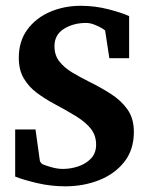

<svg xmlns="http://www.w3.org/2000/svg" viewBox="-20 -658 522 673"><path d="M449.2 -195.8Q449.2 -132.8 415.5 -90.3Q381.8 -47.9 327.1 -26.4Q272.5 -4.9 208.5 -4.9Q157.7 -4.9 108.6 -16.6Q59.6 -28.3 33.2 -39.1V-204.1H104.5L119.6 -95.2Q120.6 -89.8 125 -85.7Q129.4 -81.5 131.3 -81.5Q142.6 -76.7 162.4 -71.3Q182.1 -65.9 200.7 -65.9Q227.5 -65.9 254.2 -74.7Q280.8 -83.5 298.8 -102.3Q316.9 -121.1 316.9 -150.9Q316.9 -182.6 299.3 -205.6Q281.7 -228.5 248.5 -249.3Q215.3 -270 168.5 -294.9Q136.7 -312 108.6 -333Q80.6 -354 63.2 -383.5Q45.9 -413.1 45.9 -455.1Q45.9 -513.7 75.9 -554.4Q106 -595.2 155.5 -616.5Q205.1 -637.7 262.7 -637.7Q313 -637.7 360.1 -625.5Q407.2 -613.3 432.6 -601.6V-454.1H363.3L348.6 -550.3Q348.6 -552.2 337.6 -558.8Q326.7 -565.4 311.3 -571.5Q295.9 -577.6 281.7 -577.6Q237.3 -577.6 204.1 -556.9Q170.9 -536.1 170.9 -496.1Q170.9 -464.4 188.2 -442.4Q205.6 -420.4 233.4 -403.8Q261.2 -387.2 292.5 -371.6Q332 -352.1 367.9 -329.3Q403.8 -306.6 426.5 -274.9Q449.2 -243.2 449.2 -195.8Z"/></svg>

Font: Annapurna SIL
Style: Bold
Weight: 700
Designer: Peter Martin, Annie Olsen
Foundry: SIL International
Version: Version 2.000